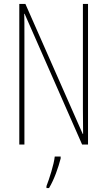

<svg xmlns="http://www.w3.org/2000/svg" viewBox="-20 -734 544 975"><path d="M427 0V-714H401V-181C401 -152 402 -99 402 -54H400L109 -714H78V0H104V-548C104 -604 104 -637 103 -664H105L397 0ZM288 71V61H258C254 101 230 175 216 211V221H229C256 176 276 117 288 71Z"/></svg>

Font: Noto Sans Devanagari ExtraCondensed Thin
Style: Regular
Weight: 100
Width: 2
Designer: Jelle Bosma - Monotype Design Team
Foundry: Monotype Imaging Inc.
Version: Version 2.004